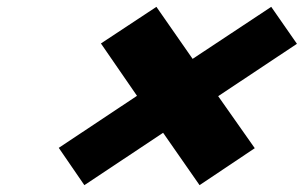

<svg xmlns="http://www.w3.org/2000/svg" viewBox="-20 -695 888 561"><path d="M724.4 -262 617.5 -414 847.6 -567 772.5 -675 542.8 -523 437 -675 274.9 -568 380.3 -415 151.7 -263 226.5 -154 456.6 -307 563.1 -154Z"/></svg>

Font: Hussar
Style: BdWideOblFour
Weight: 700
Foundry: Cannot Into Space Fonts
Version: Version 2.00